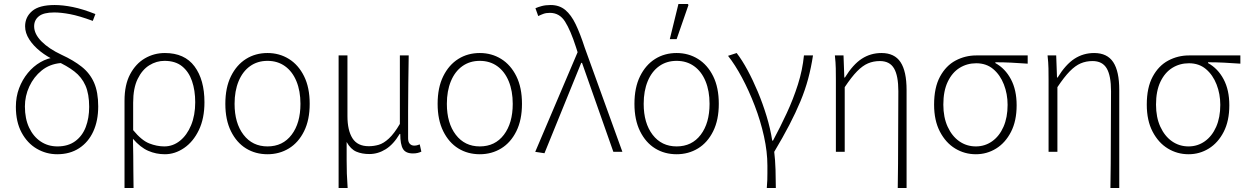

<svg xmlns="http://www.w3.org/2000/svg" viewBox="-20 -756 6208 956"><path d="M265 12Q210 12 163 -15.5Q116 -43 87.5 -96Q59 -149 59 -224Q59 -274 75 -316.5Q91 -359 118.5 -392.5Q146 -426 181.5 -446.5Q217 -467 256 -471L282 -442Q227 -437 187.5 -405Q148 -373 126 -325.5Q104 -278 104 -226Q104 -165 125 -120.5Q146 -76 182.5 -51.5Q219 -27 266 -27Q319 -27 354.5 -53Q390 -79 407 -123.5Q424 -168 424 -224Q424 -288 405.5 -330Q387 -372 350 -400.5Q313 -429 259 -453Q215 -473 180.5 -500.5Q146 -528 125.5 -560Q105 -592 105 -625Q105 -671 140 -701Q175 -731 252 -731Q293 -731 342.5 -721Q392 -711 455 -686L442 -652Q374 -677 329 -685.5Q284 -694 250 -694Q197 -694 173.5 -675Q150 -656 150 -625Q150 -587 186.5 -550Q223 -513 287 -483Q346 -456 387 -423.5Q428 -391 448.5 -344Q469 -297 469 -226Q469 -155 444.5 -101.5Q420 -48 374 -18Q328 12 265 12Z M600 180V-255Q600 -334 628 -386.5Q656 -439 701.5 -465.5Q747 -492 801 -492Q899 -492 948.5 -425.5Q998 -359 998 -247Q998 -166 970 -108Q942 -50 896.5 -19Q851 12 801 12Q757 12 718 -5Q679 -22 642 -65Q643 -18 643.5 19.5Q644 57 644 95Q644 133 645 180ZM798 -27Q841 -27 876 -55Q911 -83 931.5 -132.5Q952 -182 952 -247Q952 -306 936 -352.5Q920 -399 886.5 -426Q853 -453 799 -453Q759 -453 723.5 -431Q688 -409 665.5 -363Q643 -317 643 -245V-108Q685 -57 723 -42Q761 -27 798 -27Z M1312 12Q1252 12 1205 -17Q1158 -46 1130 -102.5Q1102 -159 1102 -239Q1102 -320 1130 -376.5Q1158 -433 1205 -462.5Q1252 -492 1312 -492Q1371 -492 1418.5 -462.5Q1466 -433 1494 -376.5Q1522 -320 1522 -239Q1522 -159 1494 -102.5Q1466 -46 1418.5 -17Q1371 12 1312 12ZM1312 -27Q1388 -27 1432 -85Q1476 -143 1476 -239Q1476 -303 1456 -351.5Q1436 -400 1399 -426.5Q1362 -453 1312 -453Q1262 -453 1225 -426.5Q1188 -400 1168 -351.5Q1148 -303 1148 -239Q1148 -143 1192.5 -85Q1237 -27 1312 -27Z M1666 180V-480H1710V-178Q1710 -107 1735 -67.5Q1760 -28 1816 -28Q1841 -28 1865.5 -35Q1890 -42 1916.5 -66.5Q1943 -91 1971 -139V-480H2015Q2014 -410 2013 -340.5Q2012 -271 2012 -203Q2012 -135 2012 -67Q2012 -49 2020.5 -40Q2029 -31 2042 -31Q2050 -31 2056 -32.5Q2062 -34 2070 -37L2078 -1Q2070 3 2059.5 5.5Q2049 8 2036 8Q2000 8 1986.5 -14.5Q1973 -37 1973 -89H1970Q1939 -37 1900.5 -13Q1862 11 1819 11Q1782 11 1754 -1Q1726 -13 1706 -49Q1706 5 1706 41Q1706 77 1707 108Q1708 139 1711 180Z M2369 12Q2309 12 2262 -17Q2215 -46 2187 -102.5Q2159 -159 2159 -239Q2159 -320 2187 -376.5Q2215 -433 2262 -462.5Q2309 -492 2369 -492Q2428 -492 2475.5 -462.5Q2523 -433 2551 -376.5Q2579 -320 2579 -239Q2579 -159 2551 -102.5Q2523 -46 2475.5 -17Q2428 12 2369 12ZM2369 -27Q2445 -27 2489 -85Q2533 -143 2533 -239Q2533 -303 2513 -351.5Q2493 -400 2456 -426.5Q2419 -453 2369 -453Q2319 -453 2282 -426.5Q2245 -400 2225 -351.5Q2205 -303 2205 -239Q2205 -143 2249.5 -85Q2294 -27 2369 -27Z M2691 7 2645 0 2856 -496 2848 -521Q2821 -605 2793.5 -648.5Q2766 -692 2718 -692Q2699 -692 2685.5 -687Q2672 -682 2660 -676L2646 -715Q2659 -721 2678 -726Q2697 -731 2722 -731Q2765 -731 2794.5 -706.5Q2824 -682 2846.5 -635Q2869 -588 2891 -520L3079 0H3034L2878 -443H2874Z M3349 12Q3289 12 3242 -17Q3195 -46 3167 -102.5Q3139 -159 3139 -239Q3139 -320 3167 -376.5Q3195 -433 3242 -462.5Q3289 -492 3349 -492Q3408 -492 3455.5 -462.5Q3503 -433 3531 -376.5Q3559 -320 3559 -239Q3559 -159 3531 -102.5Q3503 -46 3455.5 -17Q3408 12 3349 12ZM3349 -27Q3425 -27 3469 -85Q3513 -143 3513 -239Q3513 -303 3493 -351.5Q3473 -400 3436 -426.5Q3399 -453 3349 -453Q3299 -453 3262 -426.5Q3225 -400 3205 -351.5Q3185 -303 3185 -239Q3185 -143 3229.5 -85Q3274 -27 3349 -27ZM3315 -561 3358 -736H3405L3408 -731L3349 -561Z M3798 180Q3800 157 3800.5 140.5Q3801 124 3801 107.5Q3801 91 3801 68Q3801 0 3784 -77Q3767 -154 3738 -229.5Q3709 -305 3674.5 -369.5Q3640 -434 3605 -478L3648 -492Q3675 -457 3702 -407Q3729 -357 3753.5 -298.5Q3778 -240 3797 -177.5Q3816 -115 3825 -56H3829Q3865 -123 3897.5 -193Q3930 -263 3953 -335.5Q3976 -408 3983 -480H4028Q4019 -420 4004 -364Q3989 -308 3965.5 -251.5Q3942 -195 3910 -133.5Q3878 -72 3835 0Q3840 41 3841.5 89.5Q3843 138 3843 180Z M4450 180Q4451 120 4451.5 59Q4452 -2 4452 -63Q4452 -124 4452.5 -184Q4453 -244 4453 -302Q4453 -379 4431.5 -415.5Q4410 -452 4361 -452Q4329 -452 4302 -440.5Q4275 -429 4247.5 -401Q4220 -373 4186 -322V0H4142V-358Q4142 -387 4141.5 -415.5Q4141 -444 4137 -480H4180L4184 -370H4187Q4227 -435 4271 -463.5Q4315 -492 4369 -492Q4434 -492 4464 -446.5Q4494 -401 4494 -308V180Z M4839 12Q4783 12 4736 -16.5Q4689 -45 4660 -100.5Q4631 -156 4631 -235Q4631 -320 4660.5 -374.5Q4690 -429 4738 -454.5Q4786 -480 4841 -480H5097V-439Q5055 -442 5016 -444Q4977 -446 4936 -446V-442Q4985 -415 5013.5 -361.5Q5042 -308 5042 -232Q5042 -154 5014 -99.5Q4986 -45 4940 -16.5Q4894 12 4839 12ZM4839 -27Q4884 -27 4920 -52.5Q4956 -78 4976.5 -124.5Q4997 -171 4997 -234Q4997 -288 4978.5 -335.5Q4960 -383 4925.5 -412Q4891 -441 4841 -441Q4795 -441 4758 -418Q4721 -395 4699 -349Q4677 -303 4677 -235Q4677 -172 4698.5 -125Q4720 -78 4756.5 -52.5Q4793 -27 4839 -27Z M5509 180Q5510 120 5510.5 59Q5511 -2 5511 -63Q5511 -124 5511.5 -184Q5512 -244 5512 -302Q5512 -379 5490.5 -415.5Q5469 -452 5420 -452Q5388 -452 5361 -440.5Q5334 -429 5306.5 -401Q5279 -373 5245 -322V0H5201V-358Q5201 -387 5200.5 -415.5Q5200 -444 5196 -480H5239L5243 -370H5246Q5286 -435 5330 -463.5Q5374 -492 5428 -492Q5493 -492 5523 -446.5Q5553 -401 5553 -308V180Z M5898 12Q5842 12 5795 -16.5Q5748 -45 5719 -100.5Q5690 -156 5690 -235Q5690 -320 5719.5 -374.5Q5749 -429 5797 -454.5Q5845 -480 5900 -480H6156V-439Q6114 -442 6075 -444Q6036 -446 5995 -446V-442Q6044 -415 6072.5 -361.5Q6101 -308 6101 -232Q6101 -154 6073 -99.5Q6045 -45 5999 -16.5Q5953 12 5898 12ZM5898 -27Q5943 -27 5979 -52.5Q6015 -78 6035.5 -124.5Q6056 -171 6056 -234Q6056 -288 6037.5 -335.5Q6019 -383 5984.5 -412Q5950 -441 5900 -441Q5854 -441 5817 -418Q5780 -395 5758 -349Q5736 -303 5736 -235Q5736 -172 5757.5 -125Q5779 -78 5815.5 -52.5Q5852 -27 5898 -27Z"/></svg>

Font: Source Sans 3 Light
Style: Regular
Weight: 300
Designer: Paul D. Hunt
Foundry: Adobe
Version: Version 3.052;hotconv 1.1.0;makeotfexe 2.6.0